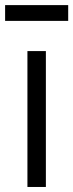

<svg xmlns="http://www.w3.org/2000/svg" viewBox="-29 -743 291 763"><path d="M-8.7 -660V-722.7H242V-660ZM80 0V-540H153.3V0Z"/></svg>

Font: Manrope ExtraLight
Style: Regular
Weight: 200
Designer: Mikhail Sharanda
Foundry: Mikhail Sharanda
Version: Version 4.505